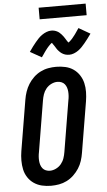

<svg xmlns="http://www.w3.org/2000/svg" viewBox="-70 -1170 679 1221"><g transform="rotate(-5 269.5 -559.5)"><path d="M206 8Q176 8 148 1.5Q120 -5 97 -20.5Q74 -36 58.5 -59.5Q43 -83 37 -110.5Q31 -138 31 -168Q31 -198 36 -228L90 -552Q94 -577 102.5 -602Q111 -627 125 -649.5Q139 -672 159 -691Q179 -710 203 -722Q227 -734 252.5 -738.5Q278 -743 303 -743Q333 -743 361.5 -736.5Q390 -730 412.5 -714.5Q435 -699 450.5 -675.5Q466 -652 472.5 -624.5Q479 -597 478.5 -567Q478 -537 473 -507L419 -183Q415 -158 407 -133Q399 -108 384.5 -85.5Q370 -63 350 -44Q330 -25 306 -13Q282 -1 256.5 3.5Q231 8 206 8ZM207 -88Q226 -88 245.5 -97.5Q265 -107 278.5 -123.5Q292 -140 298.5 -159.5Q305 -179 308 -198L362 -523Q365 -537 366 -551Q367 -565 366 -578.5Q365 -592 361 -604.5Q357 -617 349 -627Q341 -637 328.5 -642Q316 -647 302 -647Q283 -647 263.5 -637.5Q244 -628 230.5 -611.5Q217 -595 210.5 -575.5Q204 -556 201 -537L147 -212Q144 -198 143 -184Q142 -170 143 -156.5Q144 -143 148 -130.5Q152 -118 160 -108Q168 -98 180.5 -93Q193 -88 207 -88ZM218 -811 145 -852Q157 -870 168 -884.5Q179 -899 189 -911Q199 -923 209 -933.5Q219 -944 232.5 -953.5Q246 -963 261.5 -969Q277 -975 292 -975Q302 -975 310.5 -973Q319 -971 327.5 -967Q336 -963 342.5 -957.5Q349 -952 355.5 -945Q362 -938 367 -931Q372 -924 376 -917.5Q380 -911 385 -903Q390 -895 394 -890Q399 -892 404 -897Q409 -902 413 -905.5Q417 -909 420.5 -913.5Q424 -918 428 -923Q432 -928 436.5 -933.5Q441 -939 445.5 -946Q450 -953 455 -960Q460 -967 466 -976L539 -934Q527 -917 516 -902.5Q505 -888 495 -876Q485 -864 475 -853.5Q465 -843 452 -833.5Q439 -824 423.5 -818Q408 -812 393 -812Q387 -812 380.5 -813Q374 -814 368 -815.5Q362 -817 356.5 -820Q351 -823 346 -826Q341 -829 337 -833Q333 -837 328.5 -841.5Q324 -846 320.5 -850.5Q317 -855 314 -860Q311 -865 308.5 -869Q306 -873 302 -879Q298 -885 294.5 -889.5Q291 -894 290 -897Q285 -895 279.5 -889.5Q274 -884 270.5 -880.5Q267 -877 263.5 -873Q260 -869 256 -864Q252 -859 247.5 -853Q243 -847 238.5 -840.5Q234 -834 229 -826.5Q224 -819 218 -811ZM225 -1053V-1127H525V-1053Z"/></g></svg>

Font: Iosevka Curly Slab
Style: Bold Italic
Weight: 700
Italic angle: -9°
Monospace: yes
Designer: Belleve Invis
Foundry: Belleve Invis
Version: Version 22.1.2; ttfautohint (v1.8.4)